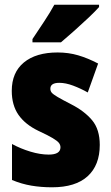

<svg xmlns="http://www.w3.org/2000/svg" viewBox="-20 -786 472 816"><path d="M404 -170Q404 -84 352.5 -37Q301 10 201 10Q155 10 113.5 3Q72 -4 31 -21V-174Q68 -154 109.5 -141.5Q151 -129 187 -129Q237 -129 237 -160Q237 -170 230.5 -178.5Q224 -187 204 -199Q184 -211 143 -230Q87 -257 58.5 -298Q30 -339 30 -400Q30 -478 81.5 -520.5Q133 -563 225 -563Q271 -563 312 -551Q353 -539 397 -516L353 -393Q323 -410 291 -422Q259 -434 232 -434Q194 -434 194 -409Q194 -399 200 -392Q206 -385 224.5 -374Q243 -363 282 -343Q339 -314 371.5 -275Q404 -236 404 -170ZM401 -756Q385 -738 356.5 -711Q328 -684 296.5 -656Q265 -628 239 -606H118V-620Q142 -656 167.5 -694.5Q193 -733 211 -766H401Z"/></svg>

Font: Noto Sans Kannada Condensed Black
Style: Regular
Weight: 900
Width: 3
Designer: Jelle Bosma - Monotype Design Team
Foundry: Monotype Imaging Inc.
Version: Version 2.005; ttfautohint (v1.8.4.7-5d5b)